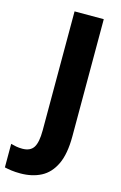

<svg xmlns="http://www.w3.org/2000/svg" viewBox="-209 -772 662 1048"><g transform="rotate(15 121.5 -248.5)"><path d="M18 217Q-10 217 -32 214Q-54 211 -71 207V74Q-57 78 -41 81Q-25 84 -6 84Q39 84 57.5 55Q76 26 76 -41V-714H241V-52Q241 47 213 106Q185 165 135 191Q85 217 18 217Z"/></g></svg>

Font: Noto Sans Hebrew SemiCondensed ExtraBold
Style: Regular
Weight: 800
Width: 4
Designer: Monotype Design Team
Foundry: Monotype Imaging Inc.
Version: Version 2.004; ttfautohint (v1.8.4.7-5d5b)